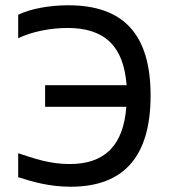

<svg xmlns="http://www.w3.org/2000/svg" viewBox="-20 -699 640 728"><path d="M49 -643V-554C98 -578 169 -593 236 -593C377 -593 449 -524 460 -376H151V-294H459C448 -147 377 -77 244 -77C167 -77 107 -99 49 -118V-27C104 -10 166 9 248 9C449 9 551 -105 551 -337C551 -568 449 -679 239 -679C168 -679 96 -666 49 -643Z"/></svg>

Font: LT Wave Mono
Style: Regular
Weight: 400
Designer: Daniel Lyons
Version: Version 2.5 (Glyphs App)